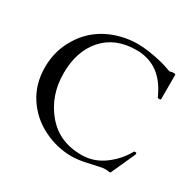

<svg xmlns="http://www.w3.org/2000/svg" viewBox="-157 -879 1078 1062"><g transform="rotate(30 382.5 -348.0)"><path d="M657 -19Q654 -15 644.5 -17Q635 -19 622.5 -19Q610 -19 586.5 -14Q563 -9 513.5 2Q464 13 423 13Q330 13 243 -30.5Q156 -74 103.5 -154.5Q51 -235 51 -341Q51 -447 104 -533Q180 -659 333 -697Q382 -709 431 -709Q498 -709 589 -687Q617 -680 636.5 -672.5Q656 -665 660 -665L675 -669H690Q696 -669 696 -661V-509Q696 -504 687 -504Q678 -504 676.5 -506Q675 -508 673.5 -511.5Q672 -515 670.5 -518Q669 -521 667.5 -524Q666 -527 665 -529Q592 -676 443 -676Q309 -676 233 -590.5Q157 -505 157 -364Q157 -223 240.5 -122Q324 -21 467 -21Q545 -21 609 -67.5Q673 -114 710 -181Q711 -184 716 -184H722Q727 -184 727 -178Q727 -172 724 -167Z"/></g></svg>

Font: Cardo
Style: Regular
Weight: 400
Designer: David J. Perry
Foundry: David J. Perry
Version: Version 1.0451